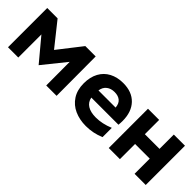

<svg xmlns="http://www.w3.org/2000/svg" viewBox="69 -1200 1861 1861"><g transform="rotate(45 1000.0 -269.0)"><path d="M62 -538H204L396 -297L584 -538H726L728 0H586L585 -323L395 -87L203 -317V0H62Z M828 -272Q828 -358 861.5 -419.5Q895 -481 956 -513Q1017 -545 1098 -545Q1218 -545 1285.5 -474.5Q1353 -404 1353 -279Q1353 -253 1350 -226H978Q988 -173 1031 -146.5Q1074 -120 1145 -120Q1232 -120 1326 -159V-32Q1235 7 1135 7Q1049 7 979.5 -24Q910 -55 869 -118Q828 -181 828 -272ZM1100 -424Q1051 -424 1018 -398.5Q985 -373 978 -324H1213Q1209 -375 1179.5 -399.5Q1150 -424 1100 -424Z M1443 -538H1596V-342H1797V-538H1950V0H1797V-208H1596V0H1443Z"/></g></svg>

Font: Chess Sans
Style: Bold
Weight: 700
Designer: Wolf Bōese
Foundry: Wolf Bōese
Version: Version 7.223